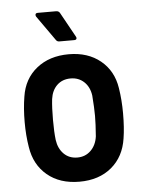

<svg xmlns="http://www.w3.org/2000/svg" viewBox="-52 -742 591 791"><g transform="rotate(-5 244.0 -346.0)"><path d="M49 -153Q41 -201 41 -256Q41 -313 49 -361Q60 -434 113 -476.5Q166 -519 246 -519Q325 -519 377 -476.5Q429 -434 440 -362Q448 -312 448 -257Q448 -197 441 -154Q430 -79 378 -35.5Q326 8 245 8Q164 8 112 -35.5Q60 -79 49 -153ZM328 -172Q332 -224 332 -256Q332 -289 328 -341Q323 -377 300.5 -398Q278 -419 245 -419Q211 -419 189 -398Q167 -377 162 -341Q158 -306 158 -256Q158 -205 162 -172Q167 -136 189 -114Q211 -92 245 -92Q278 -92 300.5 -114Q323 -136 328 -172ZM284 -583Q284 -575 274 -575H212Q203 -575 198 -583L126 -685Q124 -688 124 -692Q124 -700 134 -700H210Q220 -700 225 -692L282 -589Q284 -585 284 -583Z"/></g></svg>

Font: Barlow Semi Condensed SemiBold
Style: Regular
Weight: 600
Width: 4
Designer: Jeremy Tribby
Foundry: Tribby Type
Version: Version 1.408